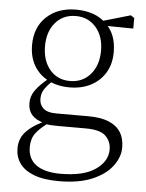

<svg xmlns="http://www.w3.org/2000/svg" viewBox="-55 -566 663 871"><g transform="rotate(5 277.0 -131.0)"><path d="M246 260Q176 260 132 243Q88 226 67 196.5Q46 167 46 128Q46 80 79.5 47Q113 14 177 -13L183 -3Q140 27 120.5 53Q101 79 101 117Q101 171 139.5 198.5Q178 226 250 226Q355 226 409 188.5Q463 151 463 97Q463 61 438 36Q413 11 346 11H220Q203 11 187 10Q171 9 157 5V3Q82 -15 82 -82Q82 -113 101 -140Q120 -167 162 -201V-210L186 -198Q157 -170 143.5 -150.5Q130 -131 130 -105Q130 -79 148 -62Q166 -45 207 -45H354Q409 -45 445.5 -30.5Q482 -16 500.5 12.5Q519 41 519 83Q519 127 488 168Q457 209 396.5 234.5Q336 260 246 260ZM257 -168Q201 -168 159 -190Q117 -212 94 -251.5Q71 -291 71 -345Q71 -426 122.5 -474Q174 -522 257 -522Q299 -522 333.5 -510Q368 -498 391 -475L393 -473Q443 -428 443 -345Q443 -291 419.5 -251.5Q396 -212 354 -190Q312 -168 257 -168ZM256 -197Q314 -197 349.5 -238.5Q385 -280 385 -346Q385 -412 349.5 -452.5Q314 -493 258 -493Q200 -493 165 -452Q130 -411 130 -345Q130 -279 164.5 -238Q199 -197 256 -197ZM362 -461V-478H368L506 -518L522 -507V-459Z"/></g></svg>

Font: Noto Serif SC ExtraLight ExtraLight
Style: Regular
Weight: 250
Version: Version 2.002-H1;hotconv 1.1.0;makeotfexe 2.6.0